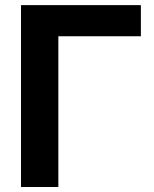

<svg xmlns="http://www.w3.org/2000/svg" viewBox="-20 -748 618 768"><path d="M543.5 -727.5V-603H213.4V0H64V-727.5Z"/></svg>

Font: Inter 17pt
Style: Bold
Weight: 700
Version: Version 4.001;git-66647c0bb